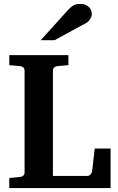

<svg xmlns="http://www.w3.org/2000/svg" viewBox="-20 -949 594 969"><path d="M26.9 0V-50.8L82 -56.2Q91.3 -57.1 97.7 -62.7Q104 -68.4 104 -78.1V-592.8Q104 -602.5 97.7 -608.4Q91.3 -614.3 82 -615.2L26.9 -620.1V-670.9H325.2V-620.1L269 -615.2Q259.8 -614.3 253.4 -608.4Q247.1 -602.5 247.1 -592.8V-61H420.9Q426.3 -61 430.4 -63.5Q434.6 -65.9 437.7 -69.6Q440.9 -73.2 442.6 -77.1Q444.3 -81.1 444.8 -84L458 -199.2H538.1V0ZM443.4 -876.5Q443.4 -871.6 441.2 -865.5Q439 -859.4 435.5 -853.5Q432.1 -847.7 427.2 -842.5Q422.4 -837.4 417.5 -834.5L255.4 -746.1H185.5L322.3 -897.5Q331.1 -906.7 338.1 -912.8Q345.2 -918.9 352.3 -922.6Q359.4 -926.3 367.2 -927.7Q375 -929.2 385.3 -929.2Q401.4 -929.2 412.4 -924.3Q423.3 -919.4 430.4 -911.9Q437.5 -904.3 440.4 -894.8Q443.4 -885.3 443.4 -876.5Z"/></svg>

Font: Charis SIL Eur
Style: Bold
Weight: 700
Foundry: SIL International
Version: Version 5.000